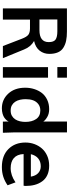

<svg xmlns="http://www.w3.org/2000/svg" viewBox="664 -1415 763 2131"><g transform="rotate(90 1045.5 -349.5)"><path d="M195.8 -405.8H314.5Q447.3 -405.8 447.3 -508.8Q447.3 -564.5 419.4 -584.5Q391.1 -604.5 327.6 -604.5H195.8ZM73.2 0V-710.9H329.6Q388.2 -710.9 430.9 -702.1Q473.6 -693.4 508.3 -671.9Q578.1 -629.9 578.1 -514.6Q578.1 -454.1 542.5 -408.2Q506.8 -362.3 435.1 -346.2Q499.5 -310.1 529.3 -234.9L625.5 0H491.2L409.7 -211.4Q389.6 -263.7 366.2 -282.2Q342.3 -300.8 295.4 -300.8H197.3V0Z M724.6 -604.5V-710.9H841.8V-604.5ZM725.1 0V-501H841.8V0Z M1207 -86.4Q1241.2 -86.4 1265.1 -100.1Q1289.1 -113.8 1304.2 -136.7Q1319.3 -159.7 1326.2 -189Q1333 -218.3 1333 -250Q1333 -322.8 1301.3 -369.1Q1269.5 -415.5 1206.1 -415.5Q1164.1 -415.5 1134.3 -392.6Q1105 -369.1 1092.8 -334Q1080.6 -298.8 1080.6 -252Q1080.6 -219.7 1087.4 -189.7Q1094.2 -159.7 1109.4 -136.7Q1124.5 -113.8 1148.4 -100.1Q1172.4 -86.4 1207 -86.4ZM1182.1 11.2Q1085 11.2 1019 -60.1Q953.6 -131.3 953.6 -248Q953.6 -301.3 968.8 -348.6Q983.9 -396 1012.2 -433.1Q1041.5 -470.2 1087.6 -491.9Q1133.8 -513.7 1191.4 -513.7Q1242.7 -513.7 1278.8 -492.2Q1315.4 -470.7 1329.1 -448.2V-711.4H1449.2V-133.8Q1449.2 -130.9 1453.6 0H1329.6L1328.6 -64Q1324.2 -52.7 1314 -41Q1303.7 -29.3 1286.6 -16.6Q1269.5 -4.4 1242.2 3.4Q1214.8 11.2 1182.1 11.2Z M1940.4 -310.5Q1931.6 -363.8 1900.9 -392.1Q1870.1 -420.4 1825.7 -420.4Q1772.9 -420.4 1738 -391.4Q1703.1 -362.3 1691.4 -310.5ZM1834.5 11.2Q1707.5 11.2 1634.8 -61Q1562 -133.8 1562 -250Q1562 -303.2 1579.3 -350.3Q1596.7 -397.5 1628.9 -434.1Q1661.1 -470.7 1710 -492.2Q1758.8 -513.7 1818.8 -513.7Q1878.9 -513.7 1922.9 -493.2Q1966.8 -472.7 1993.2 -435.5Q2019.5 -398.9 2031.7 -353.3Q2043.9 -307.6 2043.9 -251.5Q2043.9 -238.3 2041.5 -230H1689.9Q1691.4 -193.4 1702.9 -166.3Q1714.4 -139.2 1734.6 -121.6Q1754.9 -104 1783 -95.2Q1811 -86.4 1845.7 -86.4Q1926.8 -86.4 2003.9 -140.1L2036.6 -52.2Q2013.2 -36.1 1989.5 -24.2Q1965.8 -12.2 1941.2 -4.4Q1916.5 3.4 1890.1 7.3Q1863.8 11.2 1834.5 11.2Z"/></g></svg>

Font: Ride
Style: Bold
Weight: 700
Version: Version 3.000